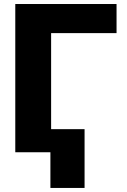

<svg xmlns="http://www.w3.org/2000/svg" viewBox="-20 -747 623 942"><path d="M551.8 -727.3V-584.5H230.8V0H55V-727.3ZM394.9 -113.3V175.1H227.3V-113.3Z"/></svg>

Font: Inter UI Extra Bold
Style: Regular
Weight: 800
Designer: Rasmus Andersson
Foundry: rsms
Version: 3.2;8d6f07862